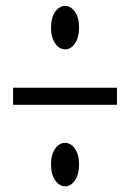

<svg xmlns="http://www.w3.org/2000/svg" viewBox="-20 -659 446 658"><path d="M24.9 -299.8V-358.4H380.9V-299.8ZM236.8 -510Q222.7 -489.7 203.1 -489.7Q183.6 -489.7 169.2 -510.3Q154.8 -530.8 154.8 -564.5Q154.8 -598.1 168.9 -618.4Q183.1 -638.7 202.9 -638.7Q222.7 -638.7 236.8 -618.7Q251 -598.6 251 -564.5Q251 -530.3 236.8 -510ZM236.8 -41Q222.7 -20.5 203.1 -20.5Q183.6 -20.5 169.2 -41Q154.8 -61.5 154.8 -95.5Q154.8 -129.4 168.9 -149.4Q183.1 -169.4 202.9 -169.4Q222.7 -169.4 236.8 -149.4Q251 -129.4 251 -95.5Q251 -61.5 236.8 -41Z"/></svg>

Font: Scarab Serif
Style: Light
Weight: 300
Designer: John Roberts
Foundry: Scarab
Version: 1.0